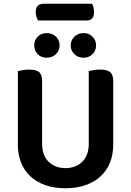

<svg xmlns="http://www.w3.org/2000/svg" viewBox="-20 -985 697 1021"><path d="M182 -876Q178 -884 174 -895Q170 -906 170 -919Q170 -944 181 -954.5Q192 -965 210 -965H469Q474 -957 477 -945.5Q480 -934 480 -921Q480 -896 469.5 -886Q459 -876 440 -876ZM328 16Q268 16 221 -0.5Q174 -17 141.5 -47.5Q109 -78 92 -120.5Q75 -163 75 -216V-607Q83 -609 100.5 -612Q118 -615 135 -615Q171 -615 187.5 -602Q204 -589 204 -554V-221Q204 -158 239 -124.5Q274 -91 328 -91Q382 -91 417 -124.5Q452 -158 452 -221V-607Q461 -609 478 -612Q495 -615 512 -615Q548 -615 565 -602Q582 -589 582 -554V-216Q582 -163 565 -120.5Q548 -78 515 -47.5Q482 -17 435 -0.5Q388 16 328 16ZM297 -743Q297 -716 277.5 -697Q258 -678 229 -678Q199 -678 180.5 -697Q162 -716 162 -743Q162 -771 180.5 -790Q199 -809 229 -809Q258 -809 277.5 -790Q297 -771 297 -743ZM491 -743Q491 -716 472 -697Q453 -678 424 -678Q395 -678 375.5 -697Q356 -716 356 -743Q356 -771 375.5 -790Q395 -809 424 -809Q453 -809 472 -790Q491 -771 491 -743Z"/></svg>

Font: Baloo Da 2 SemiBold
Style: Regular
Weight: 600
Designer: Noopur Datye, Sulekha Rajkumar and Ek Type
Foundry: Ek Type
Version: Version 1.640;hotconv 1.0.111;makeotfexe 2.5.65597; ttfautoh